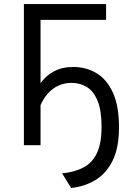

<svg xmlns="http://www.w3.org/2000/svg" viewBox="-20 -720 656 952"><path d="M332.5 212 288 139.5Q350 133.5 393.8 110.5Q437.5 87.5 460.5 39.2Q483.5 -9 483.5 -91Q483.5 -172.5 463.8 -220.2Q444 -268 410.5 -288.5Q377 -309 335.5 -309Q281 -309 240.2 -277.5Q199.5 -246 176.5 -188L132 -202Q147.5 -258.5 175.5 -300.2Q203.5 -342 245.2 -365Q287 -388 342.5 -388Q407 -388 458.5 -357.2Q510 -326.5 540 -260.5Q570 -194.5 570 -89.5Q570 13.5 538 77.5Q506 141.5 452 173.5Q398 205.5 332.5 212ZM98.5 0V-700H506V-621.5H181V0Z"/></svg>

Font: Overpass Mono
Style: Regular
Weight: 400
Designer: Delve Withrington, Dave Bailey
Foundry: Delve Fonts LLC
Version: Version 4.000